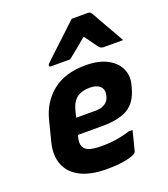

<svg xmlns="http://www.w3.org/2000/svg" viewBox="-148 -916 901 1032"><g transform="rotate(-20 302.0 -400.0)"><path d="M366 -552Q441 -552 489.5 -526.5Q538 -501 557.5 -458.5Q577 -416 563 -366L558 -348Q538 -275 487 -244.5Q436 -214 339 -214H201L199 -206Q187 -162 204 -141Q215 -126 239 -120Q263 -114 302 -114Q350 -114 389.5 -120.5Q429 -127 466 -139H486Q479 -112 472.5 -84Q466 -56 458 -28Q457 -23 453 -19Q441 -7 397.5 2.5Q354 12 286 12Q192 12 134 -18.5Q76 -49 56 -103Q36 -157 53 -225L83 -343Q107 -438 178 -495Q249 -552 366 -552ZM347 -431Q301 -431 273 -410Q245 -389 233 -341L224 -304H336Q366 -304 388 -317Q410 -330 417 -360Q425 -393 406 -412Q387 -431 347 -431ZM383 -812H477Q485 -812 489.5 -808Q494 -804 502 -790Q507 -781 518.5 -760.5Q530 -740 545.5 -713Q561 -686 576.5 -659Q592 -632 604 -610H495Q477 -610 468 -621Q462 -629 448.5 -647.5Q435 -666 413 -697H407Q371 -667 346.5 -646.5Q322 -626 301 -610H191Q180 -610 182 -619Q183 -624 187 -628Q191 -632 207 -647Q221 -661 245.5 -683.5Q270 -706 296.5 -731Q323 -756 346.5 -778Q370 -800 383 -812Z"/></g></svg>

Font: Recursive Sn Lnr St XBd
Style: Italic
Weight: 800
Italic angle: -15°
Version: Version 1.079;hotconv 1.0.112;makeotfexe 2.5.65598; ttfautoh